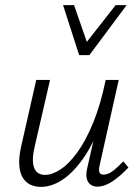

<svg xmlns="http://www.w3.org/2000/svg" viewBox="-20 -726 549 752"><path d="M140 6Q118 6 99.5 -2.5Q81 -11 69.5 -29.5Q58 -48 55.5 -78.5Q53 -109 63 -153L122 -413H176L117 -157Q103 -101 113 -71Q123 -41 157 -41Q184 -41 217 -62.5Q250 -84 283 -129.5Q316 -175 345 -245.5Q374 -316 394 -413H426Q402 -302 368.5 -222.5Q335 -143 296.5 -92.5Q258 -42 218.5 -18Q179 6 140 6ZM361 5Q345 5 334 -3.5Q323 -12 319.5 -28Q316 -44 322 -69L400 -413H445L371 -82Q366 -62 369 -52Q372 -42 386 -42Q403 -42 421.5 -56Q440 -70 463 -94L483 -70Q450 -35 419.5 -15Q389 5 361 5ZM290 -510 306 -544 433 -706H476L330 -510ZM290 -510 227 -706H270L326 -545L330 -510Z"/></svg>

Font: Ysabeau Infant Light
Style: Italic
Weight: 300
Italic angle: -12°
Designer: Christian Thalmann (Catharsis Fonts)
Version: Version 2.001;gftools[0.9.30]; featfreeze: ss01,ss02,lnum